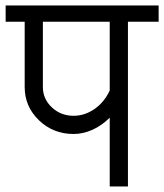

<svg xmlns="http://www.w3.org/2000/svg" viewBox="-33 -670 590 690"><path d="M231.4 -253.9Q271.5 -253.9 306.6 -278.3Q341.8 -302.7 361.3 -344.7V-591.8H121.1V-357.4Q121.1 -314.5 153.3 -284.2Q185.5 -253.9 231.4 -253.9ZM55.7 -357.4V-591.8H-12.7V-650.4H537.1V-591.8H426.8V0H361.3V-247.1Q333 -218.8 299.3 -203.6Q265.6 -188.5 231.4 -188.5Q158.2 -188.5 106.9 -237.8Q55.7 -287.1 55.7 -357.4Z"/></svg>

Font: Lohit Marathi
Style: Regular
Weight: 400
Version: 2.94.2